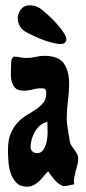

<svg xmlns="http://www.w3.org/2000/svg" viewBox="-20 -702 324 722"><path d="M32 -489Q44 -489 56 -486.5Q68 -484 80 -484Q97 -484 113.5 -488Q130 -492 147 -492Q200 -492 220 -463.5Q240 -435 240 -387Q240 -355 235.5 -322.5Q231 -290 231 -258Q231 -238 235 -216Q239 -194 242 -174Q243 -163 248.5 -155Q254 -147 259.5 -139.5Q265 -132 269.5 -124Q274 -116 274 -106Q274 -93 271 -82Q268 -71 265 -59.5Q262 -48 259.5 -36Q257 -24 259 -9Q248 -7 238 -4.5Q228 -2 217 -2Q199 -10 185.5 -25.5Q172 -41 161 -58Q152 -49 144 -39Q136 -29 127 -20.5Q118 -12 107 -6Q96 0 82 0Q56 0 41.5 -15Q27 -30 20 -51.5Q13 -73 11.5 -97Q10 -121 10 -139Q10 -176 20.5 -200.5Q31 -225 47 -242Q63 -259 82 -270Q101 -281 117 -292Q133 -303 143.5 -316.5Q154 -330 154 -351Q154 -362 150.5 -366Q147 -370 136 -370Q119 -370 102.5 -365.5Q86 -361 69 -361Q47 -361 37 -371.5Q27 -382 23.5 -398Q20 -414 21 -433Q22 -452 22 -468Q22 -474 24 -479.5Q26 -485 32 -489ZM95 -149Q95 -139 102 -132.5Q109 -126 119 -126Q132 -126 139.5 -134.5Q147 -143 151.5 -155.5Q156 -168 157.5 -181.5Q159 -195 159 -204L158 -244Q128 -236 111.5 -207Q95 -178 95 -149ZM56 -663Q69 -682 91 -682Q113 -682 130 -671Q139 -665 158 -648Q177 -631 194.5 -611.5Q212 -592 223 -573.5Q234 -555 227 -545Q220 -534 198.5 -537Q177 -540 152 -548.5Q127 -557 104.5 -568Q82 -579 72 -585Q53 -598 48 -621Q43 -644 56 -663Z"/></svg>

Font: Reclame
Style: Regular
Weight: 400
Designer: Peter Wiegel
Foundry: Peter Wiegel
Version: Version 1.000